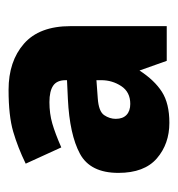

<svg xmlns="http://www.w3.org/2000/svg" viewBox="-4 -758 406 437"><g transform="rotate(-90 198.5 -539.0)"><path d="M213 -722Q278 -722 318 -687Q358 -652 358 -581V-362H279L257 -424Q235 -390 208.5 -373Q182 -356 138 -356Q90 -356 57 -384.5Q24 -413 24 -472Q24 -536 67.5 -559.5Q111 -583 192 -587L235 -589V-592Q235 -612 222.5 -620.5Q210 -629 185 -629Q159 -629 136.5 -622.5Q114 -616 82 -602L45 -683Q82 -701 118 -711.5Q154 -722 213 -722ZM194 -519Q164 -517 155.5 -504.5Q147 -492 147 -478Q147 -462 156 -453.5Q165 -445 181 -445Q208 -445 221.5 -465.5Q235 -486 235 -511V-522Z"/></g></svg>

Font: Noto Sans Cham Black
Style: Regular
Weight: 900
Version: Version 2.002